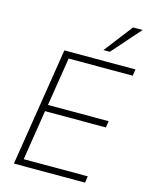

<svg xmlns="http://www.w3.org/2000/svg" viewBox="-135 -1020 865 1106"><g transform="rotate(15 297.0 -467.5)"><path d="M58 0 170 -705H594L588 -666H206L160 -377H522L516 -338H153L106 -39H488L482 0ZM387 -765 518 -935H575L425 -765Z"/></g></svg>

Font: Nunito Sans ExtraLight
Style: Italic
Weight: 200
Italic angle: -9°
Designer: Vernon Adams
Foundry: Vernon Adams
Version: Version 3.006; ttfautohint (v1.8.3)